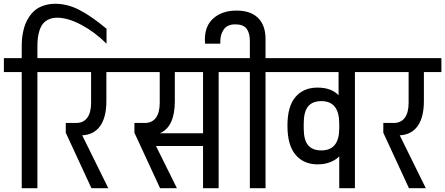

<svg xmlns="http://www.w3.org/2000/svg" viewBox="-32 -985 2330 1005"><path d="M258 -965.2Q321 -965.2 383.8 -932.9Q446.6 -900.5 525.6 -834.5V-756.3Q464.8 -817.1 394.2 -854.7Q323.6 -892.3 267.6 -892.3Q242 -892.3 222.8 -883.4Q203.7 -874.5 192.7 -860.6Q181.6 -846.7 174.8 -825.6Q168.1 -804.5 165.9 -784.5Q163.8 -764.6 163.8 -739.4V-680.7H257.2V-607.7H163.8V0H81.7V-607.7H-11.7V-680.7H81.7V-748Q81.7 -763.7 83 -779.5Q84.3 -795.4 88.8 -817.8Q93.4 -840.1 100.8 -859.5Q108.2 -878.8 121.9 -898.8Q135.5 -918.8 153.3 -933.1Q171.2 -947.4 198.1 -956.3Q225 -965.2 258 -965.2Z M524.8 -455.7Q524.8 -371.4 492.4 -325.6Q460 -279.8 398.3 -276.7L534.8 0H446.6L312.3 -290.2V-341.4H366.6Q404.9 -341.4 424.8 -368.6Q444.8 -395.7 444.8 -447.4V-607.7H233.7V-680.7H616.4V-607.7H524.8Z M1205.9 -607.7H1112.5V0H1030.8V-220.7H784.5L894 0H805.8L671.6 -290.2V-341.4H725.9Q764.1 -341.4 784.1 -368.6Q804.1 -395.7 804.1 -447.4V-607.7H593V-680.7H1205.9ZM1030.8 -607.7H883.1V-455.7Q883.1 -321 805 -287.6H1030.8Z M1451.3 -607.7H1357.9V0H1275.8V-607.7H1182.5V-680.7H1275.8V-769.8Q1275.8 -812.3 1258.7 -834.9Q1241.5 -857.5 1199.8 -857.5Q1158.1 -857.5 1139.7 -831.5Q1121.2 -805.4 1121.2 -768.5V-756.3H1041.3Q1040.4 -761.5 1040.4 -778.5Q1040.4 -850.6 1086.2 -890.1Q1132.1 -929.6 1205.9 -929.6Q1279.8 -929.6 1318.9 -891Q1357.9 -852.3 1357.9 -781.1V-680.7H1451.3Z M1919.2 -607.7H1825.8V0H1743.7V-166.4Q1726.3 -148.1 1696.8 -136.4Q1667.2 -124.7 1630.8 -124.7Q1557.3 -124.7 1515 -174.8Q1472.6 -225 1472.6 -327.1Q1472.6 -429.2 1515 -477.8Q1557.3 -526.5 1629.7 -526.5Q1702 -526.5 1740.2 -486.5V-607.7H1427.9V-680.7H1919.2ZM1650.3 -197.7Q1743.7 -197.7 1743.7 -313.2V-338Q1743.7 -455.7 1650.3 -455.7Q1603.4 -455.7 1580.6 -427.9Q1557.8 -400.1 1557.8 -338V-313.2Q1557.8 -252.4 1580.6 -225Q1603.4 -197.7 1650.3 -197.7Z M2186.8 -455.7Q2186.8 -371.4 2154.4 -325.6Q2122.1 -279.8 2060.4 -276.7L2196.8 0H2108.6L1974.4 -290.2V-341.4H2028.7Q2066.9 -341.4 2086.9 -368.6Q2106.9 -395.7 2106.9 -447.4V-607.7H1895.7V-680.7H2278.5V-607.7H2186.8Z"/></svg>

Font: Puralecka Narrow
Style: Regular
Weight: 400
Designer: Hector Gatti, Marcela Romero, Pablo Cosgaya and Nicolas Silva
Version: Version 1.004;PS 001.004;hotconv 1.0.70;makeotf.lib2.5.58329